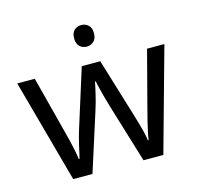

<svg xmlns="http://www.w3.org/2000/svg" viewBox="-106 -851 999 963"><g transform="rotate(-15 393.0 -369.0)"><path d="M397 -737Q417 -737 432.5 -723.5Q448 -710 448 -681Q448 -653 432.5 -639Q417 -625 397 -625Q375 -625 360 -639Q345 -653 345 -681Q345 -710 360 -723.5Q375 -737 397 -737ZM431 -303Q425 -324 419 -344.5Q413 -365 408.5 -383.5Q404 -402 400 -418Q396 -434 394 -445H390Q388 -434 384.5 -418Q381 -402 376.5 -383Q372 -364 366.5 -343.5Q361 -323 354 -302L258 -1H158L11 -537H102L176 -251Q184 -222 191 -192.5Q198 -163 203.5 -136.5Q209 -110 211 -91H215Q218 -103 222 -121Q226 -139 230.5 -159Q235 -179 240.5 -199Q246 -219 251 -235L346 -537H442L534 -235Q541 -212 548.5 -186Q556 -160 562 -135.5Q568 -111 570 -92H574Q576 -109 581.5 -134.5Q587 -160 594.5 -190.5Q602 -221 610 -251L685 -537H775L626 -1H523Z"/></g></svg>

Font: ubangla25
Style: Book
Weight: 400
Designer: Jelle Bosma - Monotype Design Team
Foundry: Monotype Imaging Inc.
Version: Version 2.003